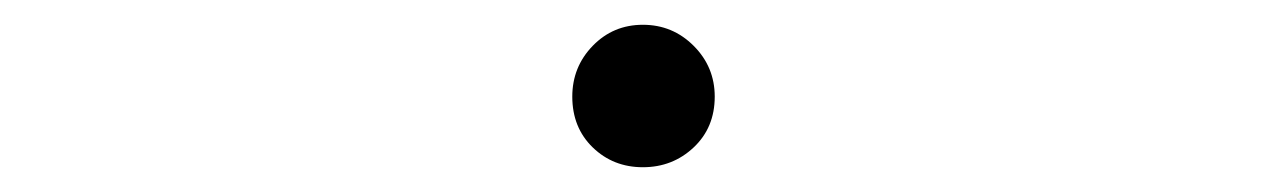

<svg xmlns="http://www.w3.org/2000/svg" viewBox="-20 -410 1040 155"><path d="M557 -332Q557 -307 540 -291Q523 -275 499 -275Q475 -275 458.5 -291Q442 -307 442 -332Q442 -356 458.5 -373Q475 -390 499 -390Q523 -390 540 -373Q557 -356 557 -332Z"/></svg>

Font: NanumGothicCoding
Style: Regular
Weight: 400
Monospace: yes
Designer: Kwon Bruce; Nicolas Noh; Sung-woo Choi; Go-un Cha; Soo-hyun Park;
Foundry: NHN Corporation
Version: Version 2.000;PS 1;hotconv 1.0.49;makeotf.lib2.0.14853